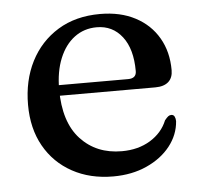

<svg xmlns="http://www.w3.org/2000/svg" viewBox="-42 -523 606 579"><g transform="rotate(-5 261.0 -234.0)"><path d="M481.5 -292.5Q481.5 -269.5 467.8 -257.2Q454 -245 428 -245H108.5V-277H348.5Q373.5 -277 373.5 -299Q373.5 -366 344.5 -403.5Q315.5 -441 267.5 -441Q229 -441 200 -419.2Q171 -397.5 154.8 -357.8Q138.5 -318 138.5 -264.5Q138.5 -165 186.2 -113.5Q234 -62 311 -62Q360.5 -62 397 -84.2Q433.5 -106.5 448.5 -143.5Q455 -151.5 459.2 -154.8Q463.5 -158 468.5 -158Q475.5 -158 478.5 -152Q481.5 -146 481.5 -138Q478.5 -97 451.8 -63Q425 -29 380.2 -8.8Q335.5 11.5 278.5 11.5Q208.5 11.5 154.8 -18Q101 -47.5 71 -100.8Q41 -154 41 -226Q41 -299.5 70.2 -356.8Q99.5 -414 153.2 -447Q207 -480 281 -480Q342.5 -480 387.5 -456.2Q432.5 -432.5 457 -390.2Q481.5 -348 481.5 -292.5Z"/></g></svg>

Font: Fraunces 12pt
Style: Regular
Weight: 400
Version: Version 1.000;[b76b70a41]